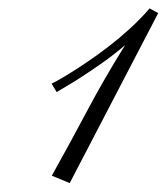

<svg xmlns="http://www.w3.org/2000/svg" viewBox="-20 -709 387 445"><path d="M346.7 -678.7 141.6 -284.7 100.1 -301.8Q142.1 -377 182.4 -452.9Q222.7 -528.8 270 -604.5Q243.2 -581.5 217 -563.2Q190.9 -544.9 169.4 -531Q147.9 -517.1 132.3 -508.1Q116.7 -499 111.3 -495.6L99.6 -515.1Q100.1 -515.1 111.3 -521.2Q122.6 -527.3 140.9 -538.6Q159.2 -549.8 182.6 -565.7Q206.1 -581.5 231.2 -600.8Q256.3 -620.1 281 -642.6Q305.7 -665 326.7 -689.5Z"/></svg>

Font: Parisienne
Style: Regular
Weight: 400
Designer: Astigmatic (AOETI)
Foundry: Astigmatic (AOETI)
Version: Version 1.000